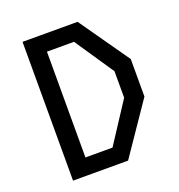

<svg xmlns="http://www.w3.org/2000/svg" viewBox="-132 -840 884 949"><g transform="rotate(-20 310.0 -365.0)"><path d="M126.3 -86.8H330.2L468.5 -298.8V-438.2L330.2 -643.2H126.3L131.3 -730H380.5L564.7 -467.2V-269.8L380.5 0H131.3ZM91 -730H187.8V0H91Z"/></g></svg>

Font: Monaspace Krypton Var ExLight
Style: Regular
Weight: 200
Designer: Riley Cran and the Lettermatic Team
Version: Version 1.200 (Monaspace Krypton Var)